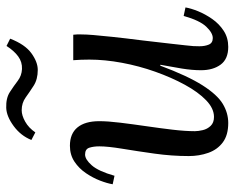

<svg xmlns="http://www.w3.org/2000/svg" viewBox="-90 -672 772 633"><g transform="rotate(-90 296.5 -355.0)"><path d="M208 11Q168 11 144 -7Q120 -25 109.5 -55Q99 -85 99 -119Q99 -175 107 -232Q115 -289 123 -337.5Q131 -386 131 -414Q131 -433 126.5 -447Q122 -461 104 -461Q88 -461 68.5 -439Q49 -417 34 -364L6 -370Q9 -388 18 -411.5Q27 -435 42.5 -458Q58 -481 80.5 -496Q103 -511 133 -511Q173 -511 193.5 -486Q214 -461 214 -414Q214 -386 209 -345Q204 -304 197.5 -259.5Q191 -215 186 -173Q181 -131 181 -99Q181 -88 184.5 -73Q188 -58 198.5 -47Q209 -36 228 -36Q256 -36 283 -62Q310 -88 334 -132Q358 -176 377 -229.5Q396 -283 406.5 -339.5Q417 -396 417 -447Q417 -462 416.5 -474.5Q416 -487 415 -500H499Q500 -493 500 -487.5Q500 -482 500 -474Q500 -457 498 -433.5Q496 -410 492 -371.5Q488 -333 480 -270Q473 -212 469.5 -179Q466 -146 464 -129.5Q462 -113 461.5 -104Q461 -95 461 -84Q461 -66 466.5 -53Q472 -40 488 -40Q505 -40 525.5 -61.5Q546 -83 561 -136L589 -130Q586 -112 576.5 -88.5Q567 -65 551 -42Q535 -19 512 -4Q489 11 459 11Q419 11 400.5 -14Q382 -39 382 -79Q382 -108 387.5 -142Q393 -176 400 -213H397Q363 -122 332 -73.5Q301 -25 271 -7Q241 11 208 11ZM177 -625 152 -638Q166 -673 198 -696.5Q230 -720 258 -721Q290 -722 310 -709Q330 -696 347 -683Q364 -670 386 -669Q409 -668 427.5 -681.5Q446 -695 462 -720L486 -708Q467 -659 438 -638Q409 -617 383 -617Q352 -617 331 -630.5Q310 -644 292 -657Q274 -670 250 -670Q233 -670 212.5 -658.5Q192 -647 177 -625Z"/></g></svg>

Font: Lora Italic
Style: Italic
Weight: 400
Italic angle: -3°
Designer: Olga Karpushina, Alexei Vanyashin (Cyrillic)
Foundry: Cyreal
Version: Version 2.210; ttfautohint (v1.8.1.43-b0c9)